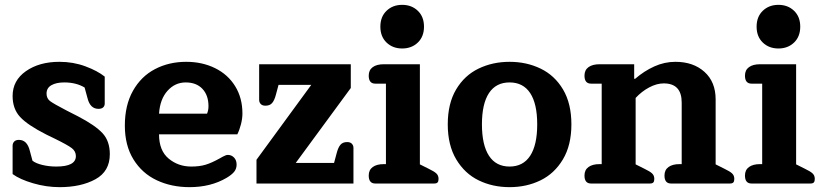

<svg xmlns="http://www.w3.org/2000/svg" viewBox="-20 -757 3390 792"><path d="M32 -39V-156Q32 -166 38.5 -173Q45 -180 58 -180Q92 -180 103 -135L114 -94Q128 -83 155 -76.5Q182 -70 212 -70Q293 -70 293 -113Q293 -133 276 -146Q259 -159 206 -185L171 -202Q94 -241 63 -274.5Q32 -308 32 -361Q32 -425 87 -463.5Q142 -502 225 -502Q282 -502 332 -483.5Q382 -465 412 -441V-330Q412 -320 405.5 -314Q399 -308 386 -308Q352 -308 341 -352L329 -396Q294 -417 245 -417Q212 -417 192 -405.5Q172 -394 172 -371Q172 -351 186.5 -340Q201 -329 253 -302L302 -277Q373 -240 403 -207.5Q433 -175 433 -121Q433 -50 373.5 -17.5Q314 15 226 15Q171 15 116.5 -1Q62 -17 32 -39Z M495 -239Q495 -323 528.5 -382.5Q562 -442 619.5 -472Q677 -502 748 -502Q814 -502 867 -476Q920 -450 950 -401.5Q980 -353 980 -289Q980 -268 974 -244.5Q968 -221 959 -203H636Q636 -136 675.5 -103Q715 -70 769 -70Q803 -70 828 -77.5Q853 -85 887 -104Q890 -106 898.5 -110.5Q907 -115 911.5 -116.5Q916 -118 920 -118Q935 -118 945.5 -107Q956 -96 956 -78Q956 -61 946 -48.5Q936 -36 914 -23Q849 15 762 15Q687 15 626.5 -13.5Q566 -42 530.5 -99.5Q495 -157 495 -239ZM834 -288Q840 -302 840 -319Q840 -364 815 -390.5Q790 -417 746 -417Q702 -417 671 -382.5Q640 -348 636 -288Z M1038 -98 1264 -407H1129L1118 -366Q1112 -343 1102.5 -332Q1093 -321 1075 -321Q1062 -321 1055.5 -328Q1049 -335 1049 -345V-492H1427V-394L1200 -85H1358L1369 -126Q1375 -149 1384.5 -160Q1394 -171 1412 -171Q1425 -171 1431.5 -164Q1438 -157 1438 -147V0H1038Z M1549 -647Q1549 -688 1574.5 -712.5Q1600 -737 1639 -737Q1678 -737 1703.5 -712.5Q1729 -688 1729 -647Q1729 -606 1703.5 -581.5Q1678 -557 1639 -557Q1600 -557 1574.5 -581.5Q1549 -606 1549 -647ZM1501 -33Q1501 -56 1517.5 -68Q1534 -80 1563 -80H1572V-412H1528Q1501 -412 1501 -445Q1501 -468 1517.5 -480Q1534 -492 1563 -492H1712V-79L1748 -61Q1771 -50 1780 -41.5Q1789 -33 1789 -19Q1789 -9 1785 -4.5Q1781 0 1771 0H1528Q1501 0 1501 -33Z M1827 -244Q1827 -330 1861.5 -388Q1896 -446 1954 -474Q2012 -502 2082 -502Q2152 -502 2210 -474Q2268 -446 2302.5 -388Q2337 -330 2337 -244Q2337 -158 2302 -99.5Q2267 -41 2209.5 -13Q2152 15 2082 15Q2012 15 1954.5 -13Q1897 -41 1862 -99.5Q1827 -158 1827 -244ZM2196 -244Q2196 -329 2167 -373Q2138 -417 2082 -417Q2026 -417 1997 -373Q1968 -329 1968 -244Q1968 -159 1997 -114.5Q2026 -70 2082 -70Q2138 -70 2167 -114.5Q2196 -159 2196 -244Z M2391 -33Q2391 -56 2407.5 -68Q2424 -80 2453 -80H2462V-412H2418Q2391 -412 2391 -445Q2391 -468 2407.5 -480Q2424 -492 2453 -492H2596V-432H2600Q2637 -464 2679 -483Q2721 -502 2766 -502Q2840 -502 2886 -460.5Q2932 -419 2932 -347V-79L2968 -61Q2991 -50 3000 -41.5Q3009 -33 3009 -19Q3009 -9 3005 -4.5Q3001 0 2991 0H2748Q2721 0 2721 -33Q2721 -56 2737.5 -68Q2754 -80 2783 -80H2792V-334Q2792 -413 2718 -413Q2689 -413 2658 -396.5Q2627 -380 2602 -353V-79L2638 -61Q2661 -50 2670 -41.5Q2679 -33 2679 -19Q2679 -9 2675 -4.5Q2671 0 2661 0H2418Q2391 0 2391 -33Z M3101 -647Q3101 -688 3126.5 -712.5Q3152 -737 3191 -737Q3230 -737 3255.5 -712.5Q3281 -688 3281 -647Q3281 -606 3255.5 -581.5Q3230 -557 3191 -557Q3152 -557 3126.5 -581.5Q3101 -606 3101 -647ZM3053 -33Q3053 -56 3069.5 -68Q3086 -80 3115 -80H3124V-412H3080Q3053 -412 3053 -445Q3053 -468 3069.5 -480Q3086 -492 3115 -492H3264V-79L3300 -61Q3323 -50 3332 -41.5Q3341 -33 3341 -19Q3341 -9 3337 -4.5Q3333 0 3323 0H3080Q3053 0 3053 -33Z"/></svg>

Font: Maitree
Style: Bold
Weight: 700
Designer: CadsonDemak Team
Foundry: CadsonDemak
Version: Version 1.002